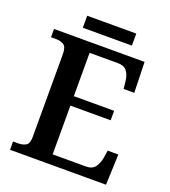

<svg xmlns="http://www.w3.org/2000/svg" viewBox="-151 -956 944 1066"><g transform="rotate(20 321.0 -423.0)"><path d="M32 0V-49H63Q88 -49 107 -59.5Q126 -70 126 -111V-598Q126 -642 107.5 -653.5Q89 -665 63 -665H32V-714H567L572 -533H509L504 -579Q500 -614 483.5 -635.5Q467 -657 431 -657H263V-401H501V-345H263V-57H460Q496 -57 513 -79.5Q530 -102 536 -135L543 -181H606L599 0ZM180 -775V-846H470V-775Z"/></g></svg>

Font: Noto Serif Thai SemiBold
Style: Regular
Weight: 600
Designer: Monotype Design Team
Foundry: Monotype Imaging Inc.
Version: Version 2.001; ttfautohint (v1.8.4.7-5d5b)